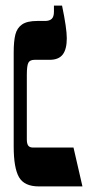

<svg xmlns="http://www.w3.org/2000/svg" viewBox="-20 -667 324 687"><path d="M29 -143V-479Q29 -520 35 -543.5Q41 -567 59 -579.5Q77 -592 113 -592H141Q157 -592 165 -599.5Q173 -607 173 -625V-647H202Q219 -566 219 -530Q219 -491 204.5 -472Q190 -453 158 -453H104Q87 -453 81.5 -442.5Q76 -432 76 -399V-168Q76 -153 81 -146Q86 -139 99 -139H243L275 0H119Q67 0 48 -33Q29 -66 29 -143Z"/></svg>

Font: Noto Serif Hebrew Cond
Style: Bold
Weight: 700
Width: 3
Designer: Monotype Design Team
Foundry: Monotype Imaging Inc.
Version: Version 1.000